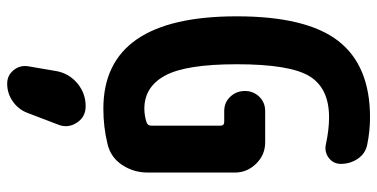

<svg xmlns="http://www.w3.org/2000/svg" viewBox="-280 -500 1061 540"><g transform="rotate(90 250.0 -229.5)"><path d="M278.3 59.6Q308.6 59.6 324.7 84.5Q340.8 109.4 330.1 136.7L296.9 223.6Q287.1 249 264.6 264.6Q242.2 280.3 214.8 280.3Q191.4 280.3 176.8 262.2Q162.1 244.1 166 220.7L179.7 140.6Q186.5 105.5 214.4 82.5Q242.2 59.6 278.3 59.6ZM379.9 -445.3Q415 -445.3 439.9 -419.9Q464.8 -394.5 464.8 -360.4V-115.2Q464.8 -75.2 443.4 -43Q421.9 -10.7 384.8 -2Q336.9 9.8 285.2 9.8Q25.4 9.8 25.4 -365.2Q25.4 -561.5 94.7 -650.9Q164.1 -740.2 309.6 -740.2Q347.7 -740.2 385.7 -732.4Q411.1 -727.5 425.8 -706.1Q440.4 -684.6 440.4 -658.2Q440.4 -636.7 423.3 -624Q406.2 -611.3 384.8 -616.2Q343.8 -625 309.6 -625Q227.5 -625 193.8 -569.8Q160.2 -514.6 160.2 -365.2Q160.2 -222.7 191.9 -164.1Q223.6 -105.5 285.2 -105.5Q303.7 -105.5 322.3 -111.3Q333 -114.3 333 -126V-319.3Q333 -330.1 322.3 -330.1H292Q267.6 -330.1 251.5 -347.2Q235.4 -364.3 235.4 -388.2Q235.4 -412.1 251.5 -428.7Q267.6 -445.3 292 -445.3Z"/></g></svg>

Font: Rounded-X Mgen+ 2m bold
Style: Bold
Weight: 700
Designer: [Source Han Sans]
Ryoko NISHIZUKA  (kana & ideographs); Paul D. Hunt (Latin, Greek & Cyrillic); Wenlong ZHANG  (bopomofo
Version: Version 1.059.20150602